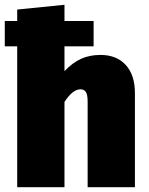

<svg xmlns="http://www.w3.org/2000/svg" viewBox="-20 -784 622 804"><path d="M545 -394V0H347V-358Q347 -388 339.5 -399Q332 -410 317 -410Q284 -410 250 -357V0H52V-590H0V-696H52V-744L250 -764V-696H372V-590H250V-486Q284 -522 320 -538Q356 -554 401 -554Q468 -554 506.5 -512Q545 -470 545 -394Z"/></svg>

Font: Fira Sans Black
Style: Regular
Weight: 900
Designer: Carrois Corporate & Edenspiekermann AG
Foundry: Carrois Corporate GbR & Edenspiekermann AG
Version: Version 4.203